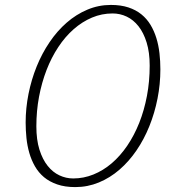

<svg xmlns="http://www.w3.org/2000/svg" viewBox="-20 -741 689 771"><path d="M425.3 -721.2Q465.3 -721.2 495.6 -711.2Q525.9 -701.2 547.9 -683.3Q569.8 -665.5 584.5 -641.1Q599.1 -616.7 607.9 -588.1Q616.7 -559.6 620.4 -527.3Q624 -495.1 624 -462.4Q624 -402.8 612.5 -345Q601.1 -287.1 579.8 -234.4Q558.6 -181.6 528.1 -137Q497.6 -92.3 459.7 -59.6Q421.9 -26.9 377 -8.3Q332 10.3 282.2 10.3Q240.7 10.3 209.7 -0.5Q178.7 -11.2 156.7 -29.5Q134.8 -47.9 120.4 -73Q106 -98.1 97.7 -127Q89.4 -155.8 86.2 -187Q83 -218.3 83 -249Q83 -306.6 94.5 -364Q106 -421.4 127.2 -473.9Q148.4 -526.4 179 -571.5Q209.5 -616.7 247.6 -649.9Q285.6 -683.1 330.6 -702.1Q375.5 -721.2 425.3 -721.2ZM273.9 -24.4Q315.9 -24.4 355.2 -40.3Q394.5 -56.2 428.7 -85.4Q462.9 -114.7 491 -156Q519 -197.3 539.1 -247.6Q559.1 -297.9 570.1 -356Q581.1 -414.1 581.1 -477.5Q581.1 -530.8 568.8 -570.3Q556.6 -609.9 536.1 -635.7Q515.6 -661.6 488.8 -674.3Q461.9 -687 432.1 -687Q388.7 -687 349.4 -670.4Q310.1 -653.8 275.9 -623.8Q241.7 -593.8 214.1 -552Q186.5 -510.3 167 -460Q147.5 -409.7 136.7 -352.3Q126 -294.9 126 -233.9Q126 -179.7 138.4 -140.1Q150.9 -100.6 171.4 -75Q191.9 -49.3 218.5 -36.9Q245.1 -24.4 273.9 -24.4Z"/></svg>

Font: Ufes Sans Thin
Style: Italic
Weight: 100
Designer: Ricardo Esteves & Thais Bronze
Foundry: ProDesignUfes - Ricardo Esteves, Thais Bronze
Version: Version 2.0